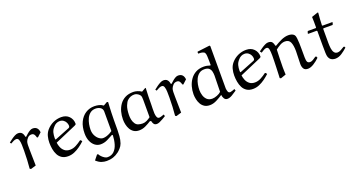

<svg xmlns="http://www.w3.org/2000/svg" viewBox="-51 -1427 4456 2402"><g transform="rotate(-20 2177.0 -225.5)"><path d="M352.1 -338.9 339.8 -344.2Q335.9 -365.2 324 -383.5Q312 -401.9 287.1 -401.9Q256.3 -401.9 237.1 -380.9Q217.8 -359.9 210 -339.8Q203.1 -323.7 202.1 -293.9Q201.2 -264.2 202.1 -230.5Q203.1 -196.8 203.1 -169.9Q203.1 -94.7 206.1 -18.1L136.2 2.9L121.1 -5.9Q126 -59.1 129.4 -121.1Q132.8 -183.1 132.8 -243.2Q132.8 -282.2 131.8 -321Q130.9 -359.9 121.8 -386Q112.8 -412.1 89.8 -412.1Q72.8 -412.1 51.8 -402.1Q30.8 -392.1 12.2 -380.9L0 -397.9Q20 -414.1 43.5 -431.2Q66.9 -448.2 91.1 -460.7Q115.2 -473.1 134.8 -473.1Q168.9 -473.1 186 -453.1Q203.1 -433.1 207 -400.9L216.8 -397Q231.9 -411.1 250.5 -427.5Q269 -443.8 289.1 -455.3Q309.1 -466.8 327.1 -466.8Q397.9 -466.8 405.8 -388.2Z M832.5 -318.8 550.3 -196.8Q553.2 -166 566.9 -133.1Q580.6 -100.1 608.2 -78.1Q635.7 -56.2 679.7 -56.2Q720.7 -56.2 760 -77.1Q799.3 -98.1 833.5 -124L844.7 -122.1L857.4 -104Q826.7 -75.2 790 -48.6Q753.4 -22 712.9 -4.9Q672.4 12.2 629.4 12.2Q579.6 12.2 547.1 -8.8Q514.6 -29.8 496.6 -64.5Q478.5 -99.1 470.9 -141.6Q463.4 -184.1 463.4 -226.1Q463.4 -270 474.4 -312Q485.4 -354 514.6 -388.2Q551.8 -431.2 603 -454.6Q654.3 -478 711.4 -478Q776.4 -478 814.9 -438Q853.5 -397.9 853.5 -339.8Q853.5 -331.1 846.9 -326.9Q840.3 -322.8 832.5 -318.8ZM592.3 -396Q563.5 -365.2 554.9 -331.1Q546.4 -296.9 546.4 -259.8Q546.4 -255.9 546.9 -251.5Q547.4 -247.1 548.3 -242.2L552.7 -237.8L754.4 -317.9Q759.3 -319.8 763.4 -325.9Q767.6 -332 767.6 -344.2Q767.6 -365.2 756.6 -387.2Q745.6 -409.2 725.1 -423.6Q704.6 -438 676.8 -438Q651.9 -438 630.1 -427Q608.4 -416 592.3 -396Z M1233.4 -51.8Q1194.3 -29.8 1151.9 -9.3Q1109.4 11.2 1062.5 11.2Q1021.5 11.2 988.5 -13.4Q955.6 -38.1 936.5 -82Q917.5 -126 917.5 -184.1Q917.5 -272.9 948 -335.9Q978.5 -398.9 1030.5 -431.9Q1082.5 -464.8 1146.5 -464.8Q1177.2 -464.8 1207.8 -457.5Q1238.3 -450.2 1263.7 -431.2L1314.5 -460L1328.6 -454.1Q1326.7 -419.9 1325 -386.5Q1323.2 -353 1321.8 -312Q1320.3 -271 1319.8 -215.6Q1319.3 -160.2 1319.3 -82Q1319.3 -53.2 1315.9 -5.6Q1312.5 42 1297.4 85.9Q1285.2 119.1 1262.2 143.6Q1239.3 168 1224.6 179.2Q1186.5 208 1147.5 220.5Q1108.4 232.9 1062.5 232.9Q1029.3 232.9 995.4 221.9Q961.4 210.9 924.3 176.8L973.6 115.2H987.3Q996.1 133.3 1013.2 150.6Q1030.3 168 1049.8 179.9Q1069.3 191.9 1087.4 191.9Q1140.6 191.9 1174.1 159.9Q1207.5 127.9 1223.9 74Q1240.2 20 1242.7 -44.9ZM1242.7 -99.1V-362.8Q1240.7 -397.9 1213.1 -414.6Q1185.5 -431.2 1153.3 -431.2Q1109.4 -431.2 1080.3 -408.7Q1051.3 -386.2 1034.4 -350.6Q1017.6 -314.9 1010.5 -275.9Q1003.4 -236.8 1003.4 -203.1Q1003.4 -158.2 1021.5 -124Q1039.6 -89.8 1065.9 -70.8Q1092.3 -51.8 1117.7 -51.8Q1140.6 -51.8 1165 -59.8Q1189.5 -67.9 1210.4 -79.1Q1231.4 -90.3 1242.7 -99.1Z M1772.9 -431.2 1826.2 -461.9 1831.1 -457Q1825.2 -348.1 1825.2 -238.8Q1825.2 -215.8 1823.7 -183.8Q1822.3 -151.9 1824.2 -121.8Q1826.2 -91.8 1835.2 -71.8Q1844.2 -51.8 1864.3 -51.8Q1875.5 -51.8 1894.3 -57.9Q1913.1 -64 1929.2 -69.8L1936 -45.9Q1916 -33.7 1893.1 -20.3Q1870.1 -6.8 1848.1 2.7Q1826.2 12.2 1810.1 12.2Q1782.2 12.2 1770.3 -4.9Q1758.3 -22 1753.4 -46.9L1738.3 -50.8Q1701.2 -26.9 1660.2 -7.3Q1619.1 12.2 1575.2 12.2Q1533.2 12.2 1505.1 -5.9Q1477.1 -23.9 1460.2 -53Q1443.4 -82 1435.8 -116.5Q1428.2 -150.9 1428.2 -185.1Q1428.2 -238.3 1441.7 -288.1Q1455.1 -337.9 1483.6 -378.4Q1512.2 -418.9 1557.1 -442.4Q1602.1 -465.8 1666 -465.8Q1689.9 -465.8 1719.5 -457Q1749 -448.2 1772.9 -431.2ZM1751 -99.1V-329.1Q1751 -349.1 1749 -366.9Q1747.1 -384.8 1735.4 -397.9Q1722.2 -412.1 1704.1 -421.6Q1686 -431.2 1667 -431.2Q1611.8 -431.2 1572.3 -393.1Q1555.2 -377 1537.6 -334Q1520 -291 1518.1 -214.8Q1517.1 -184.1 1523.2 -152.6Q1529.3 -121.1 1546.4 -95.2Q1562.5 -70.3 1589.8 -62.3Q1617.2 -54.2 1645 -54.2Q1673.8 -54.2 1701.4 -68.1Q1729 -82 1751 -99.1Z M2288.1 -338.9 2275.9 -344.2Q2272 -365.2 2260 -383.5Q2248 -401.9 2223.1 -401.9Q2192.4 -401.9 2173.1 -380.9Q2153.8 -359.9 2146 -339.8Q2139.2 -323.7 2138.2 -293.9Q2137.2 -264.2 2138.2 -230.5Q2139.2 -196.8 2139.2 -169.9Q2139.2 -94.7 2142.1 -18.1L2072.3 2.9L2057.1 -5.9Q2062 -59.1 2065.4 -121.1Q2068.8 -183.1 2068.8 -243.2Q2068.8 -282.2 2067.9 -321Q2066.9 -359.9 2057.9 -386Q2048.8 -412.1 2025.9 -412.1Q2008.8 -412.1 1987.8 -402.1Q1966.8 -392.1 1948.2 -380.9L1936 -397.9Q1956.1 -414.1 1979.5 -431.2Q2002.9 -448.2 2027.1 -460.7Q2051.3 -473.1 2070.8 -473.1Q2105 -473.1 2122.1 -453.1Q2139.2 -433.1 2143.1 -400.9L2152.8 -397Q2168 -411.1 2186.5 -427.5Q2205.1 -443.8 2225.1 -455.3Q2245.1 -466.8 2263.2 -466.8Q2334 -466.8 2341.8 -388.2Z M2593.8 -660.2 2598.6 -664.1 2761.7 -684.1 2769.5 -674.8V-109.9Q2771.5 -87.9 2778.6 -67.9Q2785.6 -47.9 2807.6 -47.9Q2815.4 -47.9 2834.5 -54.4Q2853.5 -61 2868.7 -66.9L2876.5 -43.9Q2847.7 -23.9 2812.3 -2.4Q2776.9 19 2747.6 19Q2718.8 19 2704.8 -4.4Q2690.9 -27.8 2688.5 -54.2Q2650.4 -28.3 2604.5 -5.1Q2558.6 18.1 2514.6 18.1Q2471.7 18.1 2443.1 0Q2414.6 -18.1 2397.7 -47.6Q2380.9 -77.1 2373.3 -112.1Q2365.7 -147 2365.7 -180.2Q2365.7 -233.4 2380.1 -283.2Q2394.5 -333 2423.6 -373.5Q2452.6 -414.1 2497.1 -438Q2541.5 -461.9 2602.5 -461.9Q2624.5 -461.9 2645 -458Q2665.5 -454.1 2685.5 -446.8L2692.9 -451.2Q2692.9 -478 2692.4 -508.1Q2691.9 -538.1 2690.7 -563.5Q2689.5 -588.9 2685.5 -602.1Q2680.7 -620.1 2665.3 -627.4Q2649.9 -634.8 2630.9 -636.5Q2611.8 -638.2 2594.7 -638.2ZM2688.5 -95.2 2692.9 -310.1Q2692.9 -336.9 2686.8 -364.5Q2680.7 -392.1 2660.6 -410.2Q2640.6 -428.2 2598.6 -428.2Q2556.6 -428.2 2528.6 -406.5Q2500.5 -384.8 2483.6 -350.8Q2466.8 -316.9 2459.7 -277.3Q2452.6 -237.8 2452.6 -203.1Q2452.6 -168 2463.6 -132.1Q2474.6 -96.2 2500.2 -72Q2525.9 -47.9 2570.8 -47.9Q2596.7 -47.9 2632.6 -61.5Q2668.5 -75.2 2688.5 -95.2Z M3293.5 -318.8 3011.2 -196.8Q3014.2 -166 3027.8 -133.1Q3041.5 -100.1 3069.1 -78.1Q3096.7 -56.2 3140.6 -56.2Q3181.6 -56.2 3220.9 -77.1Q3260.3 -98.1 3294.4 -124L3305.7 -122.1L3318.4 -104Q3287.6 -75.2 3251 -48.6Q3214.4 -22 3173.8 -4.9Q3133.3 12.2 3090.3 12.2Q3040.5 12.2 3008.1 -8.8Q2975.6 -29.8 2957.5 -64.5Q2939.5 -99.1 2931.9 -141.6Q2924.3 -184.1 2924.3 -226.1Q2924.3 -270 2935.3 -312Q2946.3 -354 2975.6 -388.2Q3012.7 -431.2 3064 -454.6Q3115.2 -478 3172.4 -478Q3237.3 -478 3275.9 -438Q3314.5 -397.9 3314.5 -339.8Q3314.5 -331.1 3307.9 -326.9Q3301.3 -322.8 3293.5 -318.8ZM3053.2 -396Q3024.4 -365.2 3015.9 -331.1Q3007.3 -296.9 3007.3 -259.8Q3007.3 -255.9 3007.8 -251.5Q3008.3 -247.1 3009.3 -242.2L3013.7 -237.8L3215.3 -317.9Q3220.2 -319.8 3224.4 -325.9Q3228.5 -332 3228.5 -344.2Q3228.5 -365.2 3217.5 -387.2Q3206.5 -409.2 3186 -423.6Q3165.5 -438 3137.7 -438Q3112.8 -438 3091.1 -427Q3069.3 -416 3053.2 -396Z M3533.2 -18.1 3463.4 5.9 3448.2 -1Q3449.2 -20 3450.7 -57.1Q3452.1 -94.2 3453.9 -138.7Q3455.6 -183.1 3456.5 -225.6Q3457.5 -268.1 3457.5 -297.9Q3457.5 -347.7 3451.4 -380.4Q3445.3 -413.1 3420.4 -413.1Q3404.3 -413.1 3385.7 -402.6Q3367.2 -392.1 3345.2 -377.9L3328.6 -399.9Q3349.6 -415 3373.5 -431.6Q3397.5 -448.2 3421.4 -459.7Q3445.3 -471.2 3463.4 -471.2Q3501.5 -471.2 3516.4 -451.2Q3531.2 -431.2 3535.2 -402.8L3543.5 -397Q3585.4 -422.9 3635 -446Q3684.6 -469.2 3732.4 -469.2Q3754.4 -469.2 3774.9 -463.1Q3795.4 -457 3809.6 -439.9Q3819.3 -427.7 3823.2 -396.5Q3827.1 -365.2 3828.4 -326.7Q3829.6 -288.1 3829.6 -255.9Q3829.6 -180.7 3830.1 -137.9Q3830.6 -95.2 3840.1 -77.6Q3849.6 -60.1 3877.4 -60.1Q3894.5 -60.1 3916.5 -73Q3938.5 -85.9 3957.5 -100.1H3970.2L3979.5 -79.1Q3945.3 -44.9 3901.9 -17.6Q3858.4 9.8 3822.3 9.8Q3781.2 9.8 3765.9 -16.1Q3750.5 -42 3750.5 -78.1L3755.4 -249Q3755.4 -324.2 3736.8 -367.2Q3718.3 -410.2 3665.5 -410.2Q3631.3 -410.2 3597.4 -390.6Q3563.5 -371.1 3536.6 -349.1Q3534.7 -294.9 3532.5 -232.9Q3530.3 -170.9 3530.3 -116.2Q3530.3 -95.2 3531.2 -71.5Q3532.2 -47.9 3533.2 -18.1Z M4090.3 -582 4174.3 -610.8 4181.2 -606Q4177.2 -563 4174.3 -523.4Q4171.4 -483.9 4170.4 -439.9L4176.3 -435.1H4304.2L4309.1 -431.2L4301.3 -404.8L4295.4 -399.9H4176.3L4170.4 -394V-205.1Q4170.4 -169.9 4174.8 -135Q4179.2 -100.1 4194.8 -77.6Q4210.4 -55.2 4241.2 -55.2Q4260.3 -55.2 4285.2 -68.6Q4310.1 -82 4332 -96.2L4344.2 -94.2L4351.1 -79.1Q4316.9 -46.9 4274.2 -19Q4231.4 8.8 4187 8.8Q4169.9 8.8 4149.7 2.4Q4129.4 -3.9 4115.2 -22Q4105.5 -36.1 4100.3 -52Q4095.2 -67.9 4093.8 -102.1Q4092.3 -136.2 4092.3 -203.1V-393.1L4086.4 -399.9H3974.1L3969.2 -404.8L3976.1 -429.2L3982.4 -435.1H4086.4L4092.3 -440.9Q4092.3 -479 4092.3 -521Q4092.3 -563 4090.3 -582Z"/></g></svg>

Font: Aref Ruqaa
Style: Regular
Weight: 400
Designer: Abdullah Aref
Version: Version 1.002